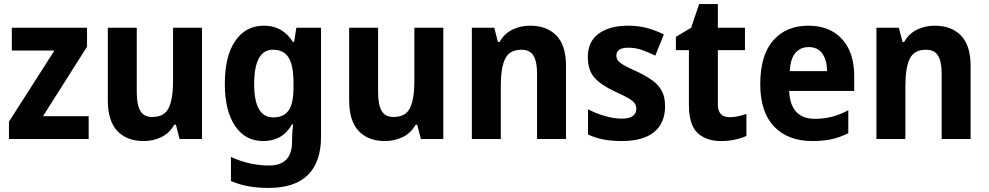

<svg xmlns="http://www.w3.org/2000/svg" viewBox="-20 -682 4850 942"><path d="M415 0H24V-85L247 -434H38V-546H407V-453L191 -112H415Z M971 -546V0H861L843 -70H835Q812 -29 772 -9.5Q732 10 685 10Q602 10 555.5 -39.5Q509 -89 509 -190V-546H651V-228Q651 -168 668.5 -138Q686 -108 726 -108Q787 -108 808 -153Q829 -198 829 -282V-546Z M1275 -556Q1367 -556 1417 -476H1423L1434 -546H1555V-10Q1555 112 1491 176Q1427 240 1297 240Q1244 240 1199.5 232Q1155 224 1113 206V88Q1204 130 1301 130Q1356 130 1384.5 101Q1413 72 1413 11V0Q1413 -16 1414.5 -36Q1416 -56 1418 -72H1413Q1388 -29 1352.5 -9.5Q1317 10 1271 10Q1183 10 1133 -64.5Q1083 -139 1083 -271Q1083 -406 1134 -481Q1185 -556 1275 -556ZM1319 -438Q1227 -438 1227 -269Q1227 -106 1321 -106Q1371 -106 1395.5 -139.5Q1420 -173 1420 -253V-274Q1420 -361 1396 -399.5Q1372 -438 1319 -438Z M2155 -546V0H2045L2027 -70H2019Q1996 -29 1956 -9.5Q1916 10 1869 10Q1786 10 1739.5 -39.5Q1693 -89 1693 -190V-546H1835V-228Q1835 -168 1852.5 -138Q1870 -108 1910 -108Q1971 -108 1992 -153Q2013 -198 2013 -282V-546Z M2581 -556Q2662 -556 2709.5 -508Q2757 -460 2757 -358V0H2615V-321Q2615 -379 2597.5 -408.5Q2580 -438 2539 -438Q2480 -438 2458.5 -394Q2437 -350 2437 -259V0H2295V-546H2405L2423 -476H2431Q2454 -517 2494 -536.5Q2534 -556 2581 -556Z M3243 -161Q3243 -78 3189 -34Q3135 10 3031 10Q2981 10 2941.5 2.5Q2902 -5 2865 -22V-146Q2902 -126 2947 -113Q2992 -100 3030 -100Q3068 -100 3085 -113Q3102 -126 3102 -149Q3102 -162 3095 -173.5Q3088 -185 3066 -198.5Q3044 -212 2997 -233Q2930 -264 2897 -300.5Q2864 -337 2864 -403Q2864 -478 2917.5 -517Q2971 -556 3062 -556Q3109 -556 3151 -545.5Q3193 -535 3237 -513L3195 -409Q3161 -426 3129 -437Q3097 -448 3063 -448Q3004 -448 3004 -409Q3004 -396 3011.5 -385.5Q3019 -375 3040.5 -362.5Q3062 -350 3105 -331Q3147 -311 3178 -289.5Q3209 -268 3226 -237.5Q3243 -207 3243 -161Z M3560 -107Q3580 -107 3600.5 -111.5Q3621 -116 3642 -123V-15Q3618 -4 3586.5 3Q3555 10 3517 10Q3445 10 3402.5 -29.5Q3360 -69 3360 -168V-436H3296V-501L3371 -546L3410 -662H3502V-546H3635V-436H3502V-170Q3502 -107 3560 -107Z M3946 -556Q4051 -556 4111 -490.5Q4171 -425 4171 -308V-236H3852Q3854 -170 3885.5 -134.5Q3917 -99 3977 -99Q4022 -99 4061 -109Q4100 -119 4142 -141V-29Q4104 -9 4062.5 0.5Q4021 10 3966 10Q3846 10 3778 -61Q3710 -132 3710 -269Q3710 -411 3773.5 -483.5Q3837 -556 3946 -556ZM3947 -451Q3908 -451 3883 -423Q3858 -395 3855 -333H4038Q4037 -386 4015 -418.5Q3993 -451 3947 -451Z M4566 -556Q4647 -556 4694.5 -508Q4742 -460 4742 -358V0H4600V-321Q4600 -379 4582.5 -408.5Q4565 -438 4524 -438Q4465 -438 4443.5 -394Q4422 -350 4422 -259V0H4280V-546H4390L4408 -476H4416Q4439 -517 4479 -536.5Q4519 -556 4566 -556Z"/></svg>

Font: Noto Sans Devanagari UI SemiCondensed
Style: Bold
Weight: 700
Width: 4
Designer: Jelle Bosma - Monotype Design Team
Foundry: Monotype Imaging Inc.
Version: Version 2.004; ttfautohint (v1.8.4.7-5d5b)